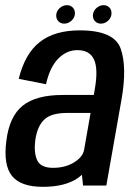

<svg xmlns="http://www.w3.org/2000/svg" viewBox="-20 -718 527 743"><path d="M301.5 0 297 -41.5Q290 -35.5 282 -29.5Q232.5 5 146 5Q60.5 5 26.5 -37Q-7.5 -79 4.5 -172.5Q16 -267.5 67.8 -309Q119.5 -350.5 222.5 -350.5H343L347 -374Q360.5 -451.5 343.8 -487.8Q327 -524 279.5 -524Q238 -524 205.5 -491.2Q173 -458.5 158 -392L52.5 -413Q76.5 -510.5 134 -555.5Q191.5 -600.5 288.5 -600.5Q422.5 -600.5 447.2 -529.2Q472 -458 450.5 -334.5L391.5 0ZM305.5 -138.5 330.5 -281H241Q179 -281 152 -256Q125 -231 117 -178.5Q110 -128 123.8 -98.2Q137.5 -68.5 185 -68.5Q232.5 -68.5 266.5 -89.5Q300.5 -110.5 305.5 -138.5ZM228.5 -626.5Q215 -626.5 206.2 -635.5Q197.5 -644.5 197.5 -657.5Q197.5 -674 210.2 -686Q223 -698 239 -698Q252.5 -698 261.2 -689.2Q270 -680.5 270 -667Q270 -650.5 257.2 -638.5Q244.5 -626.5 228.5 -626.5ZM370.5 -626.5Q357 -626.5 348.2 -635.5Q339.5 -644.5 339.5 -657.5Q339.5 -674 352.2 -686Q365 -698 381 -698Q394.5 -698 403 -689.2Q411.5 -680.5 411.5 -667Q411.5 -650.5 399 -638.5Q386.5 -626.5 370.5 -626.5Z"/></svg>

Font: Anybody Medium
Style: Italic
Weight: 500
Italic angle: -10°
Designer: Tyler Finck
Foundry: Etcetera Type Company
Version: Version 1.010; ttfautohint (v1.8.3) -l 8 -r 50 -G 200 -x 14 